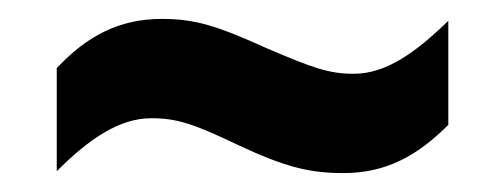

<svg xmlns="http://www.w3.org/2000/svg" viewBox="-20 -425 533 203"><path d="M40 -353V-244C74 -278 106 -300 140 -300C167 -300 185 -294 231 -272C282 -248 308 -242 343 -242C388 -242 421 -260 454 -293V-403C419 -369 388 -347 354 -347C328 -347 311 -353 262 -374C209 -398 186 -405 151 -405C106 -405 72 -387 40 -353Z"/></svg>

Font: Noto Sans Devanagari UI Condensed
Style: Bold
Weight: 700
Width: 3
Designer: Jelle Bosma - Monotype Design Team
Foundry: Monotype Imaging Inc.
Version: Version 2.004